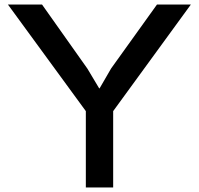

<svg xmlns="http://www.w3.org/2000/svg" viewBox="-20 -830 880 850"><path d="M825 -810 481 -338V0H360V-338L15 -810H166L367 -526L419 -439H421L472 -527L675 -810Z"/></svg>

Font: TypoPRO Sinkin Sans
Style: 500 Medium
Weight: 500
Designer: Keith Bates
Foundry: K-Type
Version: Sinkin Sans (version 1.0)  by Keith Bates   •   © 2014   www